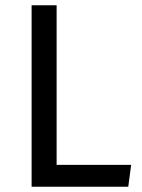

<svg xmlns="http://www.w3.org/2000/svg" viewBox="-20 -709 538 729"><path d="M195 -83H478L467 0H100V-689H195Z"/></svg>

Font: Wolseley Sans
Style: Regular
Weight: 400
Designer: Carrois Corporate & Edenspiekermann AG
Foundry: Carrois Corporate GbR & Edenspiekermann AG
Version: Version 4.202